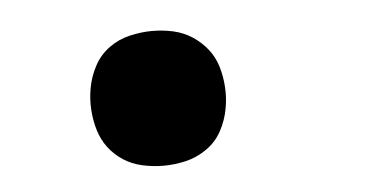

<svg xmlns="http://www.w3.org/2000/svg" viewBox="-30 -240 559 291"><g transform="rotate(-5 250.0 -94.5)"><path d="M209 8Q193 8 177 4.5Q161 1 148 -7.5Q135 -16 126 -28Q117 -40 112.5 -55Q108 -70 107 -86.5Q106 -103 109 -119Q112 -136 120.5 -152Q129 -168 143.5 -178.5Q158 -189 175.5 -193Q193 -197 209 -197Q226 -197 241.5 -193.5Q257 -190 270 -181.5Q283 -173 292.5 -161Q302 -149 306.5 -134Q311 -119 312 -102.5Q313 -86 310 -70Q307 -53 298.5 -37Q290 -21 275 -10.5Q260 0 243 4Q226 8 209 8Z"/></g></svg>

Font: Iosevka Curly XBdObl
Style: Regular
Weight: 800
Italic angle: -9°
Monospace: yes
Designer: Belleve Invis
Foundry: Belleve Invis
Version: Version 11.1.0; ttfautohint (v1.8.3)